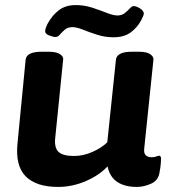

<svg xmlns="http://www.w3.org/2000/svg" viewBox="-20 -729 665 757"><path d="M209 8Q123 8 81.5 -33.5Q40 -75 49 -164L81 -493Q84 -525 144 -525H172Q202 -525 216.5 -515.5Q231 -506 229 -494L198 -188Q193 -148 210 -131Q227 -114 272 -114Q309 -114 345.5 -130.5Q382 -147 403 -168L437 -493Q440 -525 500 -525H528Q558 -525 572 -515.5Q586 -506 585 -494L549 -147Q546 -126 554 -117.5Q562 -109 578 -109Q588 -109 596 -112Q604 -115 607 -115Q615 -115 615 -103Q615 -99 614 -84.5Q613 -70 608 -44Q602 -16 574 -4Q546 8 520 8Q472 8 442.5 -11.5Q413 -31 404 -73Q373 -39 319.5 -15.5Q266 8 209 8ZM198 -583Q191 -583 174.5 -589Q158 -595 158 -606Q158 -611 161 -620Q164 -629 168 -636Q186 -669 212.5 -689Q239 -709 278 -709Q313 -709 344.5 -698.5Q376 -688 401.5 -678Q427 -668 443 -668Q460 -668 471.5 -677Q483 -686 491.5 -695.5Q500 -705 507 -705Q518 -705 532.5 -695.5Q547 -686 547 -675Q547 -669 536 -648Q521 -620 495 -601Q469 -582 427 -582Q394 -582 363 -592Q332 -602 307 -612Q282 -622 266 -622Q247 -622 235.5 -612Q224 -602 216 -592.5Q208 -583 198 -583Z"/></svg>

Font: Asap Semi Expanded Semi Expanded Regular
Style: Bold Italic
Weight: 700
Width: 6
Italic angle: -6°
Designer: Pablo Cosgaya
Foundry: Omnibus-Type
Version: Version 3.001; ttfautohint (v1.8.4.7-5d5b)